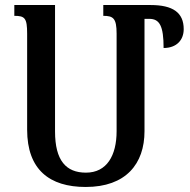

<svg xmlns="http://www.w3.org/2000/svg" viewBox="-20 -734 757 764"><path d="M391 -671C431 -671 444 -661 444 -600V-212C444 -115 405 -47 322 -47C243 -47 199 -95 199 -211V-714H37V-671C79 -671 88 -662 88 -600V-218C88 -59 177 10 321 10C481 10 555 -82 555 -212V-659H574C615 -659 631 -631 631 -543C683 -543 711 -575 711 -618C711 -684 668 -714 579 -714H391Z"/></svg>

Font: Noto Serif Armenian Condensed Semi
Style: Regular
Weight: 600
Width: 3
Designer: Monotype Design Team
Foundry: Monotype Imaging Inc.
Version: Version 1.901